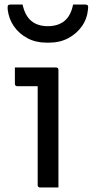

<svg xmlns="http://www.w3.org/2000/svg" viewBox="-20 -831 411 851"><path d="M147 -11V-449H57Q46 -449 46 -460V-532H228Q239 -532 239 -521V0H158Q147 0 147 -11ZM192 -715Q237 -715 265.5 -738Q294 -761 304 -811H356Q366 -811 369 -807Q372 -803 370 -789Q366 -747 342.5 -714Q319 -681 282 -661.5Q245 -642 199 -642H185Q139 -642 102 -661.5Q65 -681 42 -714Q19 -747 14 -789Q13 -803 15.5 -807Q18 -811 28 -811H80Q91 -761 119 -738Q147 -715 192 -715Z"/></svg>

Font: Recursive Sn Lnr St
Style: Regular
Weight: 400
Version: Version 1.079;hotconv 1.0.112;makeotfexe 2.5.65598; ttfautoh